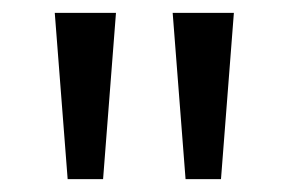

<svg xmlns="http://www.w3.org/2000/svg" viewBox="-20 -734 448 298"><path d="M160 -714 140 -456H85L65 -714ZM343 -714 323 -456H268L248 -714Z"/></svg>

Font: Noto Sans Syloti Nagri
Style: Regular
Weight: 400
Designer: Monotype Design Team
Foundry: Monotype Imaging Inc.
Version: Version 2.003; ttfautohint (v1.8.4.7-5d5b)